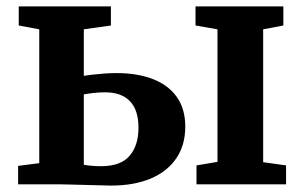

<svg xmlns="http://www.w3.org/2000/svg" viewBox="-20 -575 949 599"><path d="M593 0V-59L658.5 -70V-483.5L590 -495.5V-555H864V-495.5L801 -483.5V-69L872.5 -59V0ZM36.5 0V-57.5L102.5 -66V-483.5L38.5 -495.5V-555H326V-495.5L241.5 -483.5V-338.5Q253 -340.5 269.2 -342.2Q285.5 -344 304.8 -345.5Q324 -347 343.5 -347Q409 -347 457.2 -328.2Q505.5 -309.5 531.8 -272.2Q558 -235 558 -180Q558 -122 529.8 -80.8Q501.5 -39.5 449.8 -17.8Q398 4 326 4Q316 4 295 3.2Q274 2.5 248.8 2Q223.5 1.5 201 0.8Q178.5 0 165.5 0ZM295.5 -56.5Q356.5 -56.5 384.2 -88.8Q412 -121 412 -176.5Q412 -232 385.2 -259.5Q358.5 -287 308 -287Q290 -287 272.2 -285Q254.5 -283 241.5 -280.5V-61Q251.5 -59 266 -57.8Q280.5 -56.5 295.5 -56.5Z"/></svg>

Font: Merriweather 20pt
Style: Bold
Weight: 700
Version: Version 2.100